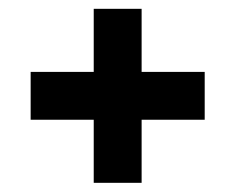

<svg xmlns="http://www.w3.org/2000/svg" viewBox="-20 -552 528 431"><path d="M190.4 -141.6V-283.2H48.8V-390.6H190.4V-532.2H297.9V-390.6H439.5V-283.2H297.9V-141.6Z"/></svg>

Font: California Gothic
Style: Regular
Weight: 400
Version: Version 2.2;